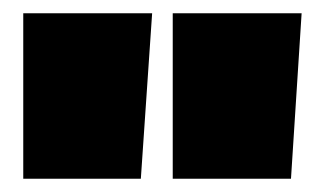

<svg xmlns="http://www.w3.org/2000/svg" viewBox="-20 -664 489 289"><path d="M240 -395V-644H434L418 -395ZM15 -395V-644H209L192 -395Z"/></svg>

Font: Boz Display
Style: Regular
Weight: 900
Version: Version 2.000; ttfautohint (v1.8.3)